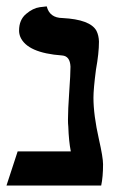

<svg xmlns="http://www.w3.org/2000/svg" viewBox="-25 -576 362 596"><path d="M265.1 -272.9Q265.1 -218.8 282.2 -143.1Q294.9 -87.4 294.9 -65.9Q294.9 -26.9 289.1 0H-4.9L29.8 -106H194.8Q188.5 -137.7 187 -183.1Q186 -191.4 186 -205.1Q186 -233.9 189.9 -291Q193.8 -345.2 193.8 -369.1Q192.4 -401.9 168 -403.8Q59.6 -411.6 38.1 -461.4Q34.2 -471.2 34.2 -481Q34.2 -514.2 55.7 -532.5Q77.1 -550.8 98.6 -553.7L120.1 -556.2Q128.9 -520.5 168.9 -520Q254.9 -515.6 274.4 -480.5Q281.7 -465.8 282.2 -446.8Q282.2 -411.1 272.9 -359.9Q265.1 -299.8 265.1 -272.9Z"/></svg>

Font: Linux Libertine O
Style: Semibold
Weight: 700
Designer: Philipp H. Poll
Foundry: Philipp H. Poll
Version: Version 5.0.0